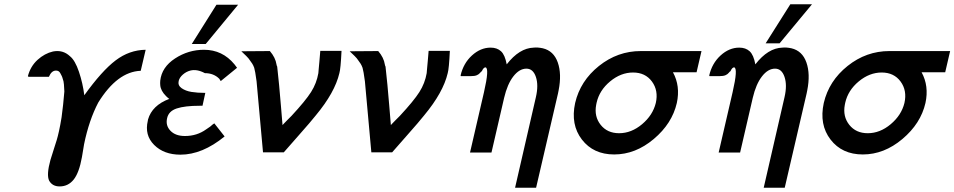

<svg xmlns="http://www.w3.org/2000/svg" viewBox="-20 -711 4449 895"><path d="M113 -353 112 -354Q111 -355 110 -356Q122 -402 155 -432Q188 -462 227 -471Q273 -480 306 -449Q330 -430 348 -376.5Q366 -323 373 -267Q455 -381 519 -429.5Q583 -478 659 -479L636 -381Q527 -377 438 -233Q395 -151 372 -39L362 21Q349 94 323.5 126Q298 158 258 158Q224 158 209 131Q196 104 215 35Q222 12 231 -16Q240 -44 244.5 -58.5Q249 -73 255 -100Q261 -127 267 -164Q275 -222 280 -285V-284Q278 -327 276 -332Q275 -334 272.5 -343.5Q270 -353 267.5 -357.5Q265 -362 261.5 -369Q258 -376 253 -379Q248 -382 241 -382Q220 -382 208 -353Z M669 -148Q669 -149 669.5 -151Q670 -153 670 -154Q689 -220 769 -250Q762 -255 754 -263Q729 -288 727 -314Q726 -323 727 -335Q734 -398 796 -438.5Q858 -479 931 -479Q1017 -479 1073 -411L1085 -395L1009 -333Q1008 -335 1005.5 -338.5Q1003 -342 1002 -344Q976 -370 935 -370Q898 -390 867 -382Q848 -377 832.5 -363.5Q817 -350 813 -334Q808 -313 826.5 -300Q845 -287 872.5 -282.5Q900 -278 937 -278L924 -218H911Q842 -218 804 -205.5Q766 -193 759 -160Q751 -126 774.5 -101.5Q798 -77 842 -77Q898 -77 941 -108L960 -121Q964 -125 971 -130.5Q978 -136 979 -136L1027 -75Q923 10 821 10Q744 10 698.5 -35.5Q653 -81 669 -148ZM874 -506 989 -689H1090L939 -506Z M1105 -472Q1128 -472 1172 -472.5Q1216 -473 1238 -473Q1264 -443 1269 -410Q1270 -404 1272 -401Q1272 -400 1272.5 -397Q1273 -394 1273 -392Q1277 -357 1281 -315Q1285 -273 1289.5 -218Q1294 -163 1297 -128Q1298 -129 1303.5 -135Q1309 -141 1318.5 -150.5Q1328 -160 1339 -171Q1404 -241 1430 -282Q1456 -323 1464 -370Q1464 -374 1465.5 -388Q1467 -402 1469 -426Q1471 -450 1473 -474H1572Q1568 -390 1562 -370Q1541 -280 1452 -173Q1430 -145 1371.5 -79Q1313 -13 1303 -1H1206L1176 -332Q1171 -367 1170 -372L1165 -395Q1161 -406 1156 -414L1144 -431Q1140 -438 1128 -450Z M1610 -472Q1633 -472 1677 -472.5Q1721 -473 1743 -473Q1769 -443 1774 -410Q1775 -404 1777 -401Q1777 -400 1777.5 -397Q1778 -394 1778 -392Q1782 -357 1786 -315Q1790 -273 1794.5 -218Q1799 -163 1802 -128Q1803 -129 1808.5 -135Q1814 -141 1823.5 -150.5Q1833 -160 1844 -171Q1909 -241 1935 -282Q1961 -323 1969 -370Q1969 -374 1970.5 -388Q1972 -402 1974 -426Q1976 -450 1978 -474H2077Q2073 -390 2067 -370Q2046 -280 1957 -173Q1935 -145 1876.5 -79Q1818 -13 1808 -1H1711L1681 -332Q1676 -367 1675 -372L1670 -395Q1666 -406 1661 -414L1649 -431Q1645 -438 1633 -450Z M2129 -356Q2128 -356 2128 -357Q2128 -358 2127 -359Q2140 -416 2180 -452.5Q2220 -489 2267 -489Q2297 -489 2315.5 -472Q2334 -455 2342 -411Q2401 -487 2468 -489Q2486 -491 2510 -486Q2561 -474 2580 -420Q2599 -366 2584 -290L2581 -275L2479 164H2381L2478 -258Q2491 -314 2478 -352.5Q2465 -391 2434 -391Q2401 -391 2373 -355Q2345 -319 2330 -255L2271 0H2171L2236 -281Q2262 -394 2243 -397Q2234 -397 2226 -379Q2223 -378 2218 -371.5Q2213 -365 2203 -360.5Q2193 -356 2173 -356Z M2661 -231Q2685 -334 2772 -403.5Q2859 -473 2967 -473H3250L3227 -374H3117Q3152 -310 3135 -231Q3113 -135 3027.5 -63Q2942 9 2843 9Q2746 9 2692.5 -60.5Q2639 -130 2661 -231ZM2761 -232Q2759 -224 2759 -222Q2749 -168 2780 -129Q2811 -90 2866 -90Q2923 -90 2973 -132Q3023 -174 3037 -231Q3050 -289 3019 -331Q2988 -373 2931 -373Q2874 -373 2824 -331.5Q2774 -290 2761 -232Z M3549 -509 3664 -691H3765L3614 -509ZM3288 -356Q3287 -356 3287 -357Q3287 -358 3286 -359Q3299 -416 3339 -452.5Q3379 -489 3426 -489Q3456 -489 3474.5 -472Q3493 -455 3501 -411Q3560 -487 3627 -489Q3645 -491 3669 -486Q3720 -474 3739 -420Q3758 -366 3743 -290L3740 -275L3638 164H3540L3637 -258Q3650 -314 3637 -352.5Q3624 -391 3593 -391Q3560 -391 3532 -355Q3504 -319 3489 -255L3430 0H3330L3395 -281Q3421 -394 3402 -397Q3393 -397 3385 -379Q3382 -378 3377 -371.5Q3372 -365 3362 -360.5Q3352 -356 3332 -356Z M3820 -231Q3844 -334 3931 -403.5Q4018 -473 4126 -473H4409L4386 -374H4276Q4311 -310 4294 -231Q4272 -135 4186.5 -63Q4101 9 4002 9Q3905 9 3851.5 -60.5Q3798 -130 3820 -231ZM3920 -232Q3918 -224 3918 -222Q3908 -168 3939 -129Q3970 -90 4025 -90Q4082 -90 4132 -132Q4182 -174 4196 -231Q4209 -289 4178 -331Q4147 -373 4090 -373Q4033 -373 3983 -331.5Q3933 -290 3920 -232Z"/></svg>

Font: Coval
Style: Italic
Weight: 400
Foundry: Context Ltd
Version: Version 001.000